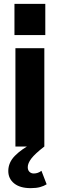

<svg xmlns="http://www.w3.org/2000/svg" viewBox="-20 -760 310 996"><path d="M60 0V-510H210V0ZM55 -578V-740H215V-578ZM139 216Q84 216 53.5 191.5Q23 167 23 127Q23 83 57.5 48Q92 13 150 -17L210 0Q161 38 142.5 62.5Q124 87 124 107Q124 123 133 131.5Q142 140 155 140Q177 140 195 126L222 196Q208 205 188 210.5Q168 216 139 216Z"/></svg>

Font: Instrument Sans
Style: Bold
Weight: 700
Designer: Rodrigo Fuenzalida
Foundry: fragTYPE
Version: Version 1.000; ttfautohint (v1.8.4.7-5d5b);gftools[0.9.28]